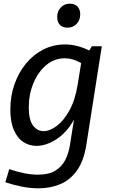

<svg xmlns="http://www.w3.org/2000/svg" viewBox="-20 -781 613 1041"><path d="M189 240Q145 240 99 231Q53 222 9 207L30 136Q117 166 186 166Q245 166 280.5 144Q316 122 334 86Q352 50 359 7L381 -132Q341 -61 285 -25.5Q229 10 178 10Q140 10 107.5 -10.5Q75 -31 55.5 -75Q36 -119 36 -188Q36 -260 58.5 -324Q81 -388 121 -436.5Q161 -485 215 -512.5Q269 -540 333 -540Q364 -540 397 -532Q430 -524 464 -507L478 -530H532L448 5Q434 93 396.5 144.5Q359 196 305.5 218Q252 240 189 240ZM216 -70Q250 -70 287.5 -98Q325 -126 356 -181.5Q387 -237 401 -321L420 -439Q375 -465 331 -465Q274 -465 230 -427.5Q186 -390 161 -329.5Q136 -269 136 -199Q136 -131 159 -100.5Q182 -70 216 -70ZM346 -631Q319 -631 304.5 -646.5Q290 -662 290 -689Q290 -720 309.5 -740.5Q329 -761 359 -761Q385 -761 400 -745.5Q415 -730 415 -703Q415 -672 395.5 -651.5Q376 -631 346 -631Z"/></svg>

Font: Bitter Medium
Style: Italic
Weight: 500
Italic angle: -9°
Designer: Sol Matas, and Bitter project Authors
Foundry: Sol Matas
Version: Version 2.001